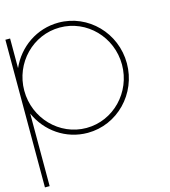

<svg xmlns="http://www.w3.org/2000/svg" viewBox="-121 -691 910 1025"><g transform="rotate(-15 334.5 -178.5)"><path d="M297 -12C148 -12 27 -137 27 -290C27 -443 148 -567 297 -567C446 -567 567 -443 567 -290C567 -137 446 -12 297 -12ZM26 -415V-579H0V237H26V-164C73 -58 176 15 297 15C461 15 594 -122 594 -290C594 -458 461 -594 297 -594C176 -594 73 -521 26 -415Z"/></g></svg>

Font: MintSans
Style: ExtraLight
Weight: 200
Version: Version 1.0